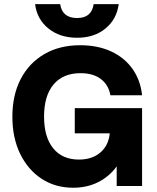

<svg xmlns="http://www.w3.org/2000/svg" viewBox="-20 -872 734 900"><path d="M536.5 -852.5Q527 -781.5 474.2 -738.2Q421.5 -695 341.5 -695Q261 -695 207.2 -738.2Q153.5 -781.5 144.5 -852.5H262Q272 -787.5 341.5 -787.5Q409.5 -787.5 419 -852.5ZM38 -325Q38 -426.5 77.2 -501.8Q116.5 -577 188 -618.5Q259.5 -660 356 -660Q438 -660 500.8 -631Q563.5 -602 601 -549.2Q638.5 -496.5 646 -425.5H497.5Q489 -474 452.8 -501.5Q416.5 -529 357.5 -529Q275.5 -529 231 -476Q186.5 -423 186.5 -325.5Q186.5 -230 229.2 -177Q272 -124 350 -124Q411.5 -124 450.2 -157Q489 -190 494.5 -247H330.5V-365H646V0H527V-92Q493 -45 440.8 -18.5Q388.5 8 323 8Q239 8 174.8 -34.2Q110.5 -76.5 74.2 -151.5Q38 -226.5 38 -325Z"/></svg>

Font: Overused Grotesk
Style: Bold
Weight: 710
Version: Version 0.004